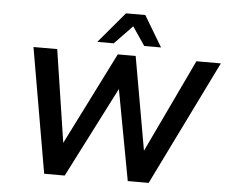

<svg xmlns="http://www.w3.org/2000/svg" viewBox="-60 -1010 1285 1080"><g transform="rotate(5 582.0 -469.5)"><path d="M228 0 106 -705H240L324 -155H306L582 -705H683L780 -155H765L1026 -705H1164L818 0H700L603 -523H611L344 0ZM461 -765 608 -939H717L821 -765H726L655 -870L554 -765Z"/></g></svg>

Font: Nunito Sans 9pt
Style: Bold Italic
Weight: 700
Italic angle: -9°
Version: Version 3.101;gftools[0.9.27]